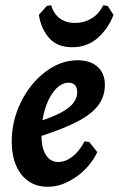

<svg xmlns="http://www.w3.org/2000/svg" viewBox="-20 -704 455 736"><path d="M139 -183Q139 -137 156 -110Q173 -83 203 -83Q231 -83 257.5 -103.5Q284 -124 304 -162L322 -160L353 -121Q326 -64 272 -26Q218 12 163 12Q99 12 62 -35Q25 -82 25 -162Q25 -241 60.5 -313Q96 -385 154.5 -429Q213 -473 277 -473Q326 -473 354 -448Q382 -423 382 -379Q382 -335 357.5 -301.5Q333 -268 280.5 -240Q228 -212 139 -183ZM143 -243Q212 -266 244 -292Q276 -318 276 -351Q276 -368 267.5 -377.5Q259 -387 243 -387Q209 -387 181 -346.5Q153 -306 143 -243ZM376 -684 393 -681 415 -647Q395 -594 354.5 -558.5Q314 -523 257 -523Q199 -523 168 -558.5Q137 -594 129 -647L159 -681L176 -684Q186 -650 210 -633Q234 -616 268 -616Q302 -616 330.5 -633Q359 -650 376 -684Z"/></svg>

Font: Alegreya
Style: Bold Italic
Weight: 700
Italic angle: -7°
Designer: Juan Pablo del Peral
Foundry: Huerta Tipografica
Version: Version 2.007; ttfautohint (v1.6)